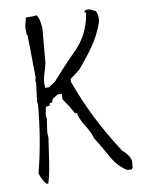

<svg xmlns="http://www.w3.org/2000/svg" viewBox="-50 -716 605 750"><g transform="rotate(-5 253.0 -341.5)"><path d="M96.2 -322.3Q96.2 -180.2 74.7 -53.2Q79.6 -40.5 86.9 -28.3Q93.8 -17.1 103.5 -9.8L109.4 -10.3Q117.7 -50.8 120.1 -97.2Q122.6 -143.6 125.5 -188L122.6 -209.5L125.5 -260.3L122.6 -279.3L126 -309.6L142.1 -314V-322.3L151.4 -324.7L155.8 -338.4L176.3 -354H192.9V-333.5L215.8 -305.2L237.3 -274.9H244.6L246.1 -270Q255.4 -243.7 273.4 -221.7Q292 -198.2 303.2 -170.4Q332.5 -131.8 358.4 -92.8Q383.3 -56.2 419.9 -36.6H438.5L442.9 -43.5V-70.3Q438.5 -83.5 430.2 -93.3Q420.9 -104 408.2 -112.8Q298.3 -252.9 231.9 -398.9V-406.2V-409.7L268.1 -442.4Q298.8 -484.9 323.7 -527.8Q348.6 -570.8 360.8 -619.6Q361.8 -626 361.8 -629.6Q361.8 -633.3 361.8 -635.3Q361.3 -653.3 353 -665L333.5 -672.9Q328.6 -674.3 324 -674.3Q319.3 -674.3 315.2 -672.9Q311 -671.4 307.6 -669.9L309.1 -669.4V-662.6H314.5L314 -654.8Q307.1 -576.2 259.3 -518.6Q212.9 -463.4 170.4 -405.3L144 -384.3H129.4Q127.4 -399.4 127.4 -405.3Q127.4 -423.3 131.8 -441.2Q136.2 -459 139.2 -481V-617.7Q136.2 -633.3 132.8 -646.2Q129.4 -659.2 121.6 -668.5H113.8V-667L78.6 -664.1L72.8 -627.9L76.2 -595.2H79.1L96.2 -427.2L93.8 -415.5L96.2 -407.2L93.3 -332L96.2 -323.2Z"/></g></svg>

Font: Bakudai
Style: ExtraLight
Weight: 200
Version: Version 1.48